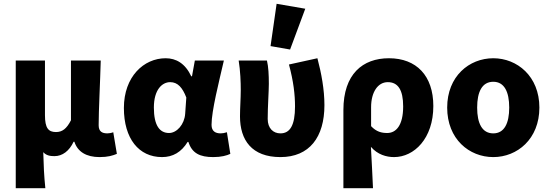

<svg xmlns="http://www.w3.org/2000/svg" viewBox="-20 -816 2897 1012"><path d="M63 176H219C212 109 210 57 208 -14C224 4 245 7 267 7C309 7 345 -20 368 -69H372C389 -16 435 12 505 12C549 12 574 4 596 -5L577 -119C567 -115 554 -113 546 -113C518 -113 500 -123 500 -156C500 -235 508 -383 511 -497H354V-182C331 -137 308 -120 275 -120C235 -120 217 -141 217 -209V-497H63Z M834 12C891 12 936 -14 969 -68H973C992 -8 1034 12 1104 12C1146 12 1175 4 1194 -5L1176 -119C1164 -115 1153 -113 1143 -113C1116 -113 1095 -124 1095 -158C1095 -232 1134 -384 1160 -497H1007L992 -414H988C956 -482 908 -509 853 -509C738 -509 633 -412 633 -247C633 -85 712 12 834 12ZM871 -115C822 -115 791 -154 791 -249C791 -344 835 -383 877 -383C917 -383 942 -354 962 -302L956 -216C952 -160 912 -115 871 -115Z M1458 12C1611 12 1690 -93 1690 -262C1690 -344 1674 -430 1653 -509L1503 -476C1527 -387 1535 -317 1535 -255C1535 -156 1509 -113 1458 -113C1420 -113 1391 -140 1391 -189C1391 -255 1397 -334 1397 -374C1397 -421 1395 -463 1387 -497H1238C1247 -442 1249 -382 1249 -342C1249 -296 1245 -248 1245 -202C1245 -78 1307 12 1458 12ZM1509 -555 1589 -770 1438 -796 1406 -573Z M1790 176H1946C1943 105 1939 33 1935 -42C1970 -1 2017 12 2057 12C2163 12 2264 -86 2264 -257C2264 -417 2175 -509 2030 -509C1892 -509 1790 -426 1790 -236ZM2021 -115C1992 -115 1964 -121 1936 -151V-251C1936 -331 1972 -383 2024 -383C2078 -383 2105 -342 2105 -255C2105 -154 2067 -115 2021 -115Z M2580 12C2706 12 2823 -83 2823 -249C2823 -414 2706 -509 2580 -509C2453 -509 2337 -414 2337 -249C2337 -83 2453 12 2580 12ZM2580 -113C2521 -113 2495 -166 2495 -249C2495 -332 2521 -385 2580 -385C2638 -385 2664 -332 2664 -249C2664 -166 2638 -113 2580 -113Z"/></svg>

Font: DAIFUKU Sans
Style: Bold
Weight: 700
Designer: Original font ‘Source Han Sans JP’ : Paul D. Hunt
Foundry: Daifuku
Version: Version 1.000